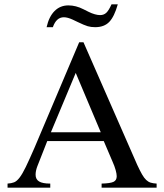

<svg xmlns="http://www.w3.org/2000/svg" viewBox="-20 -870 762 890"><path d="M706 0H451V-19Q491 -20 506 -27Q521 -34 521 -53Q521 -64 516 -82Q511 -100 502 -120L461 -216H199L153 -99Q145 -78 145 -60Q145 -39 161 -29Q177 -19 213 -19V0H15V-19Q33 -20 45.5 -25Q58 -30 71 -47Q84 -64 99.5 -96Q115 -128 139 -183L347 -674H367L616 -106Q629 -78 638.5 -61.5Q648 -45 657.5 -36Q667 -27 678 -23.5Q689 -20 706 -19ZM447 -257 331 -532 216 -257ZM526 -850Q510 -793 486.5 -768.5Q463 -744 421 -744Q402 -744 386.5 -748.5Q371 -753 340 -768L317 -779Q293 -790 276 -790Q241 -790 225 -744H196Q207 -793 233 -819Q259 -845 297 -845Q332 -845 367 -827L391 -815Q405 -808 419 -804Q433 -800 444 -800Q461 -800 472.5 -810.5Q484 -821 497 -850Z"/></svg>

Font: Klingon pIqaD HaSta
Style: Regular
Weight: 400
Width: 0
Designer: Mike Neff (qa'vaj)
Foundry: Mike Neff and Michael Everson
Version: Version 2.003